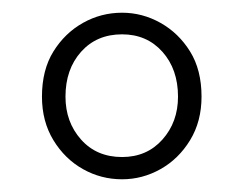

<svg xmlns="http://www.w3.org/2000/svg" viewBox="-20 -776 383 302"><path d="M172 -494Q139 -494 110.5 -510Q82 -526 64 -555.5Q46 -585 46 -624Q46 -666 64 -695Q82 -724 110.5 -740Q139 -756 172 -756Q204 -756 232.5 -740Q261 -724 279 -695Q297 -666 297 -624Q297 -585 279 -555.5Q261 -526 232.5 -510Q204 -494 172 -494ZM172 -529Q211 -529 235.5 -556.5Q260 -584 260 -624Q260 -667 235.5 -694.5Q211 -722 172 -722Q132 -722 107.5 -694.5Q83 -667 83 -624Q83 -584 107.5 -556.5Q132 -529 172 -529Z"/></svg>

Font: Noto Sans HK Thin ExtraLight
Style: Regular
Weight: 250
Version: Version 2.004-H2;hotconv 1.0.118;makeotfexe 2.5.65603